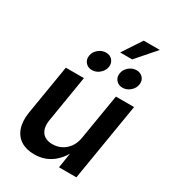

<svg xmlns="http://www.w3.org/2000/svg" viewBox="-218 -1034 1041 1158"><g transform="rotate(30 303.0 -455.0)"><path d="M206.1 7.3Q150.4 7.3 112.5 -16.4Q74.7 -40 58.8 -86.2Q43 -132.3 53.7 -197.8L110.4 -541H236.3L183.1 -217.3Q174.3 -162.6 197.3 -131.6Q220.2 -100.6 270 -100.6Q303.7 -100.6 332 -115Q360.4 -129.4 380.4 -157.2Q400.4 -185.1 406.7 -225.6L459 -541H585.4L496.1 0H375L396 -134.3H408.2Q373.5 -63.5 322.8 -28.1Q272 7.3 206.1 7.3ZM465.8 -606.9Q437.5 -606.9 420.7 -626.7Q403.8 -646.5 408.7 -674.3Q413.1 -702.1 436.5 -721.7Q460 -741.2 488.3 -741.2Q516.6 -741.2 533.4 -721.7Q550.3 -702.1 545.4 -674.3Q541 -646.5 517.6 -626.7Q494.1 -606.9 465.8 -606.9ZM252.9 -606.9Q224.6 -606.9 207.8 -626.7Q190.9 -646.5 195.8 -674.3Q200.2 -702.1 223.6 -721.7Q247.1 -741.2 275.4 -741.2Q304.2 -741.2 320.8 -721.7Q337.4 -702.1 333 -674.3Q328.1 -646.5 304.9 -626.7Q281.7 -606.9 252.9 -606.9ZM348.1 -784.2 435.5 -917H547.9L431.6 -784.2Z"/></g></svg>

Font: Inter 17pt SemiBold
Style: Italic
Weight: 600
Italic angle: -9.3988°
Version: Version 4.001;git-66647c0bb